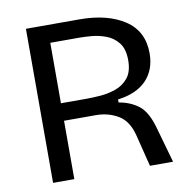

<svg xmlns="http://www.w3.org/2000/svg" viewBox="-76 -735 803 810"><g transform="rotate(-10 326.0 -330.0)"><path d="M87 0V-660H316Q436 -660 509.5 -611.5Q583 -563 583 -468Q583 -397 540.5 -353Q498 -309 418 -299V-286Q467 -278 502.5 -251Q538 -224 558 -152L601 0H502L468 -136Q452 -200 409.5 -225Q367 -250 315 -250H178V0ZM178 -325H289Q314 -325 347.5 -327.5Q381 -330 413.5 -341.5Q446 -353 467.5 -379.5Q489 -406 489 -455Q489 -503 468 -529.5Q447 -556 416 -567.5Q385 -579 354.5 -581.5Q324 -584 304 -584H178Z"/></g></svg>

Font: Bricolage Grotesque 10pt
Style: Regular
Weight: 400
Designer: Mathieu Triay
Foundry: Atelier Triay
Version: Version 1.000; ttfautohint (v1.8.4.7-5d5b);gftools[0.9.32]